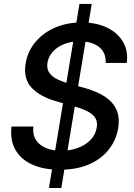

<svg xmlns="http://www.w3.org/2000/svg" viewBox="-20 -852 682 977"><path d="M229 104.5 384.3 -832H446.8L292 104.5ZM284.7 11.7Q202.1 11.7 144 -14.6Q85.9 -41 58.1 -90.3Q30.3 -139.6 38.6 -208H149.4Q145.5 -167 163.1 -139.6Q180.7 -112.3 214.1 -98.6Q247.6 -85 291.5 -85Q338.4 -85 377.2 -99.6Q416 -114.3 441.2 -140.6Q466.3 -167 472.2 -202.6Q477.5 -233.9 463.6 -253.9Q449.7 -273.9 421.1 -287.6Q392.6 -301.3 352.5 -312L272 -335Q187 -357.9 142.3 -404.1Q97.7 -450.2 110.4 -528.3Q120.6 -590.8 160.2 -638.2Q199.7 -685.5 260.5 -711.7Q321.3 -737.8 395 -737.8Q470.2 -737.8 524.7 -711.4Q579.1 -685.1 606.2 -638.7Q633.3 -592.3 625 -531.7H517.6Q520.5 -583.5 484.6 -612.5Q448.7 -641.6 385.7 -641.6Q341.3 -641.6 306.4 -627.7Q271.5 -613.8 249.3 -589.4Q227.1 -564.9 221.7 -533.7Q216.3 -501 232.4 -479.7Q248.5 -458.5 276.9 -446Q305.2 -433.6 335.9 -424.8L404.8 -406.2Q440.9 -396.5 475.6 -381.1Q510.3 -365.7 537.1 -342Q564 -318.4 576.7 -283.4Q589.4 -248.5 581.5 -200.7Q571.3 -138.7 533.2 -90.6Q495.1 -42.5 432.4 -15.4Q369.6 11.7 284.7 11.7Z"/></svg>

Font: Inter 17pt Medium
Style: Italic
Weight: 500
Italic angle: -9.3988°
Version: Version 4.001;git-66647c0bb